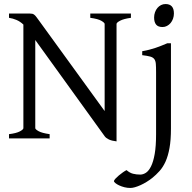

<svg xmlns="http://www.w3.org/2000/svg" viewBox="-20 -682 948 946"><path d="M24.4 0V-21Q60.5 -25.4 77.9 -34.7Q95.2 -43.9 95.2 -50.8V-561Q79.1 -576.2 61.3 -583.7Q43.5 -591.3 24.4 -594.2V-615.2H127.9Q135.3 -615.2 139.9 -614Q144.5 -612.8 149.4 -608.9Q154.3 -605 159.9 -597.4Q165.5 -589.8 174.8 -577.1L495.6 -134.8V-564Q495.6 -569.8 479.7 -579.3Q463.9 -588.9 424.8 -594.2V-615.2H625V-594.2Q589.8 -589.4 572 -580.1Q554.2 -570.8 554.2 -564V14.6Q529.8 11.7 515.9 4.9Q502 -2 496.1 -10.3L153.8 -484.9V-50.8Q153.8 -44.9 170.2 -35.6Q186.5 -26.4 224.6 -21V0ZM822.3 -48.3Q822.3 7.8 815.2 47.1Q808.1 86.4 795.7 114Q783.2 141.6 766.1 160.6Q749 179.7 729.5 195.3Q716.3 205.6 701.7 214.6Q687 223.6 672.4 230.2Q657.7 236.8 644.8 240.5Q631.8 244.1 622.6 244.1Q607.4 244.1 593 240.5Q578.6 236.8 567.1 231.4Q555.7 226.1 548.6 220.2Q541.5 214.4 541.5 210.4Q541.5 206.1 548.6 198.5Q555.7 190.9 565.4 182.6Q575.2 174.3 585.7 167Q596.2 159.7 603.5 156.2Q619.1 169.9 635.7 174.1Q652.3 178.2 670.9 178.2Q685.1 178.2 699 169.2Q712.9 160.2 724.1 137.7Q735.4 115.2 742.2 76.7Q749 38.1 749 -21V-327.1Q749 -352.1 747.8 -367.2Q746.6 -382.3 740.2 -390.9Q733.9 -399.4 720 -403.3Q706.1 -407.2 680.7 -410.2V-429.7Q701.2 -433.1 717 -437.5Q732.9 -441.9 747.3 -446.5Q761.7 -451.2 775.1 -456.8Q788.6 -462.4 804.2 -468.8H822.3ZM836.9 -615.7Q836.9 -602.1 832.5 -589.8Q828.1 -577.6 820.6 -568.6Q813 -559.6 802.7 -554.2Q792.5 -548.8 780.8 -548.8Q758.8 -548.8 749 -561Q739.3 -573.2 739.3 -595.7Q739.3 -609.4 743.7 -621.6Q748 -633.8 755.6 -642.8Q763.2 -651.9 773.4 -657Q783.7 -662.1 795.4 -662.1Q836.9 -662.1 836.9 -615.7Z"/></svg>

Font: Noto Serif Devanagari
Style: Bold
Weight: 700
Designer: Monotype Design Team
Foundry: Monotype Imaging Inc.
Version: Version 1.01